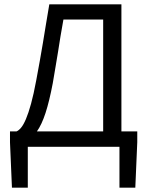

<svg xmlns="http://www.w3.org/2000/svg" viewBox="-20 -676 678 884"><path d="M108 0V188H35L26 -21V-71H56Q66 -75 77 -88Q88 -101 99.5 -128Q111 -155 123 -198.5Q135 -242 147 -307Q156 -356 163.5 -397Q171 -438 177.5 -478Q184 -518 191 -560.5Q198 -603 207 -656H539V-71H612V-21L603 188H530V0ZM223 -293Q207 -209 189.5 -155.5Q172 -102 150 -71H455V-586H272Q264 -544 258.5 -508.5Q253 -473 247.5 -439Q242 -405 236 -370Q230 -335 223 -293Z"/></svg>

Font: CV Source Sans
Style: Regular
Weight: 400
Designer: Paul D. Hunt
Foundry: Adobe Systems Incorporated
Version: Version 3.001